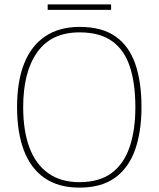

<svg xmlns="http://www.w3.org/2000/svg" viewBox="-20 -848 726 878"><path d="M343 10Q248 10 184.5 -33.5Q121 -77 89.5 -159.5Q58 -242 58 -359Q58 -476 90.5 -557.5Q123 -639 187 -682Q251 -725 344 -725Q446 -725 508 -681.5Q570 -638 598.5 -556Q627 -474 627 -358Q627 -247 598 -164Q569 -81 506.5 -35.5Q444 10 343 10ZM343 -15Q434 -15 490 -56.5Q546 -98 572.5 -175Q599 -252 599 -358Q599 -466 574 -542.5Q549 -619 493 -659.5Q437 -700 344 -700Q215 -700 150.5 -609.5Q86 -519 86 -358Q86 -250 114.5 -173.5Q143 -97 200.5 -56Q258 -15 343 -15ZM198 -803V-828H488V-803Z"/></svg>

Font: Noto Serif Ethiopic Thin
Style: Regular
Weight: 250
Version: Version 2.102